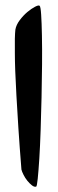

<svg xmlns="http://www.w3.org/2000/svg" viewBox="-20 -699 216 713"><path d="M114.3 -5.9Q107.4 -3.9 98.6 -10.7Q89.8 -17.6 81.5 -27.8Q73.2 -38.1 67.4 -49.8Q61.5 -61.5 59.6 -69.3Q52.7 -155.3 48.3 -223.1Q43.9 -291 41 -343.8Q38.1 -396.5 36.6 -435.1Q35.2 -473.6 35.2 -501Q34.2 -564.5 37.1 -588.9Q40 -606.4 53.2 -624Q66.4 -641.6 81.5 -654.3Q96.7 -667 109.9 -673.8Q123 -680.7 127 -677.7Q130.9 -674.8 132.8 -645Q134.8 -615.2 135.7 -567.4Q136.7 -519.5 136.2 -460Q135.7 -400.4 134.3 -337.9Q132.8 -275.4 130.9 -215.8Q128.9 -156.2 126 -109.9Q123 -63.5 120.1 -35.2Q117.2 -6.8 114.3 -5.9Z"/></svg>

Font: Jolly Lodger
Style: Regular
Weight: 400
Designer: Stuart Sandler
Foundry: Font Diner, Inc
Version: Version 1.000